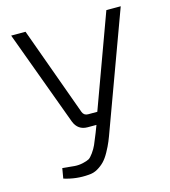

<svg xmlns="http://www.w3.org/2000/svg" viewBox="-105 -774 764 865"><g transform="rotate(-15 276.5 -341.5)"><path d="M538 -690 346 -167Q335 -136 326.5 -115.5Q318 -95 304.5 -70.5Q291 -46 277 -31.5Q263 -17 244 -6Q225 5 202 6Q144 11 87 -7L95 -54Q131 -50 151 -48.5Q171 -47 190.5 -51.5Q210 -56 219 -61Q228 -66 240.5 -83.5Q253 -101 260 -117Q267 -133 281 -168L294 -202H253Q208 -202 191 -245L27 -690H94L244 -276Q251 -258 270 -258H313L471 -690Z"/></g></svg>

Font: Exo 2.0 Light
Style: Regular
Weight: 300
Designer: Natanael Gama
Version: Version 1.001;PS 001.001;hotconv 1.0.70;makeotf.lib2.5.58329